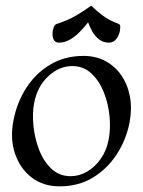

<svg xmlns="http://www.w3.org/2000/svg" viewBox="-20 -649 505 680"><path d="M191 11Q133 11 92 -20.5Q51 -52 33 -105.5Q15 -159 28 -224Q40 -286 73 -337.5Q106 -389 157.5 -420Q209 -451 276 -451Q319 -451 353 -433Q387 -415 409.5 -382.5Q432 -350 440 -307.5Q448 -265 439 -216Q427 -154 393.5 -102.5Q360 -51 309 -20Q258 11 191 11ZM230 -25Q261 -25 289 -41.5Q317 -58 337.5 -87.5Q358 -117 365 -156Q372 -192 368 -236.5Q364 -281 348 -321.5Q332 -362 304 -388.5Q276 -415 236 -415Q190 -415 151 -379Q112 -343 101 -284Q94 -248 98.5 -203.5Q103 -159 118.5 -118.5Q134 -78 162 -51.5Q190 -25 230 -25ZM292 -570Q279 -553 263 -536.5Q247 -520 228 -509Q209 -498 189 -498Q174 -498 169 -511Q164 -524 167 -541Q169 -549 171.5 -555Q174 -561 180 -564Q202 -571 219 -578.5Q236 -586 255.5 -597.5Q275 -609 303 -629Q324 -609 339 -597.5Q354 -586 368 -578.5Q382 -571 401 -564Q406 -561 406 -555Q406 -549 405 -541Q402 -524 392 -511Q382 -498 366 -498Q346 -498 331.5 -509Q317 -520 307.5 -536.5Q298 -553 292 -570Z"/></svg>

Font: Young Serif Light
Style: Italic
Weight: 300
Italic angle: -10.979°
Designer: Bastien Sozeau
Foundry: NBR — Bastien Sozeau
Version: Version 5.001